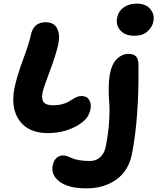

<svg xmlns="http://www.w3.org/2000/svg" viewBox="-20 -781 862 1052"><path d="M716.8 -585Q666.5 -585 639.9 -614Q613.3 -643.1 622.1 -685.1Q629.4 -720.7 658.7 -741Q688 -761.2 729 -761.2Q779.3 -761.2 803.7 -731.2Q828.1 -701.2 820.8 -665Q814.9 -632.8 788.1 -608.9Q761.2 -585 716.8 -585ZM241.2 -51.8Q136.7 -51.8 87.2 -119.4Q37.6 -187 59.1 -297.9Q71.8 -360.8 106.4 -454.6Q141.1 -548.3 148.9 -588.9Q163.6 -659.2 230 -659.2Q274.9 -659.2 292.5 -626.2Q310.1 -593.3 299.8 -541Q288.6 -486.3 253.2 -392.1Q217.8 -297.9 212.9 -272.9Q206.1 -237.8 219.7 -220.9Q233.4 -204.1 271 -204.1Q296.4 -204.1 317.4 -209.2Q338.4 -214.4 352.1 -221.9Q365.7 -229.5 377.4 -237.1Q389.2 -244.6 401.4 -249.8Q413.6 -254.9 426.8 -254.9Q455.6 -254.9 468.5 -233.9Q481.4 -212.9 476.1 -184.1Q470.2 -155.3 455.1 -135.3Q439.9 -115.2 411.1 -97.2Q336.9 -51.8 241.2 -51.8ZM269 125Q273.9 99.1 289.1 85Q304.2 70.8 325.2 70.8Q336.9 70.8 350.1 75.4Q363.3 80.1 375.2 85.9Q387.2 91.8 412.8 96.4Q438.5 101.1 472.2 101.1Q506.3 101.1 529.3 80.1Q552.2 59.1 559.1 22.9Q573.7 -48.8 577.9 -114.5Q582 -180.2 578.6 -217.5Q575.2 -254.9 575.7 -300.8Q576.2 -346.7 583 -379.9Q593.8 -433.1 621.8 -459.5Q649.9 -485.8 684.1 -485.8Q711.9 -485.8 725.1 -472.2Q738.3 -458.5 738.8 -422.9Q741.7 -134.8 703.1 62Q685.1 154.3 617.7 202.6Q550.3 251 453.1 251Q356 251 306.9 214.6Q257.8 178.2 269 125Z"/></svg>

Font: Shantell Sans Irregular Bouncy
Style: Bold Italic
Weight: 700
Italic angle: -11.31°
Designer: Stephen Nixon, Anya Danilova, Shantell Martin
Foundry: Arrow Type
Version: Version 1.006;[9816181b4]